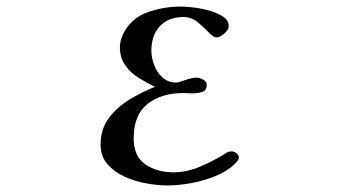

<svg xmlns="http://www.w3.org/2000/svg" viewBox="-20 -564 1040 586"><path d="M709 -84Q709 -78 706 -74Q703 -70 698 -65Q675 -42 638.5 -27Q602 -12 563 -5Q524 2 491 2Q463 2 428 -4Q393 -10 361 -24.5Q329 -39 308 -63Q287 -87 287 -123Q287 -170 312.5 -204Q338 -238 376.5 -261Q415 -284 453 -299Q428 -311 403 -326.5Q378 -342 362 -365Q346 -388 346 -419Q346 -433 350 -445.5Q354 -458 361 -470Q387 -513 435.5 -528.5Q484 -544 531 -544Q544 -544 568 -541.5Q592 -539 617.5 -532Q643 -525 660.5 -513.5Q678 -502 678 -484Q678 -473 664.5 -461.5Q651 -450 641 -450Q631 -450 616.5 -465.5Q602 -481 583 -496.5Q564 -512 540 -512Q494 -512 468 -484Q442 -456 442 -410Q442 -388 450.5 -365.5Q459 -343 476 -327.5Q493 -312 518 -312Q525 -312 545 -319.5Q565 -327 581 -327Q589 -327 600 -321Q611 -315 611 -305Q611 -287 596 -283Q581 -279 567 -279Q560 -279 553 -279.5Q546 -280 539 -280Q472 -280 430 -246.5Q388 -213 388 -142Q388 -87 423.5 -62.5Q459 -38 510 -38Q550 -38 592 -56Q634 -74 667 -95Q669 -97 673 -99Q679 -102 687 -102Q694 -102 701.5 -96.5Q709 -91 709 -84Z"/></svg>

Font: Kaisei Opti Medium
Style: Regular
Weight: 500
Designer: Font-Kai, 金井和夫
Foundry: KAZUO KANAI
Version: Version 5.003